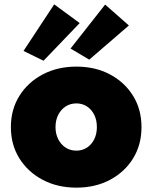

<svg xmlns="http://www.w3.org/2000/svg" viewBox="-20 -852 700 882"><path d="M331 10Q244 10 176 -26Q108 -62 69 -124.5Q30 -187 30 -268Q30 -349 69 -411.5Q108 -474 176 -510Q244 -546 331 -546Q418 -546 485.5 -510Q553 -474 591.5 -411.5Q630 -349 630 -268Q630 -187 591.5 -124.5Q553 -62 485.5 -26Q418 10 331 10ZM331 -160Q358 -160 379.5 -174Q401 -188 413 -212.5Q425 -237 425 -268Q425 -300 413 -324.5Q401 -349 379.5 -363Q358 -377 331 -377Q303 -377 281.5 -363Q260 -349 247.5 -324.5Q235 -300 235 -268Q235 -237 247.5 -212.5Q260 -188 281.5 -174Q303 -160 331 -160ZM390 -578 304 -629 463 -831 572 -735ZM180 -573 88 -618 229 -832 346 -746Z"/></svg>

Font: Lexend Deca Black
Style: Regular
Weight: 900
Designer: Bonnie Shaver-Troup, Thomas Jockin
Foundry: Lexend
Version: Version 1.007